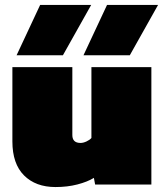

<svg xmlns="http://www.w3.org/2000/svg" viewBox="-20 -745 666 775"><path d="M47 -522 142 -725H348L234 -522ZM317 -522 412 -725H618L504 -522ZM204 10Q124 10 77 -37Q30 -84 30 -174V-474H272V-200Q272 -168 305 -168Q316 -168 329 -174Q342 -180 349 -188V-474H591V0H364L359 -27Q333 -11 292.5 -0.5Q252 10 204 10Z"/></svg>

Font: Kanit Black
Style: Regular
Weight: 900
Designer: Katatrad Team
Foundry: CadsonDemak
Version: Version 2.000; ttfautohint (v1.8.3)